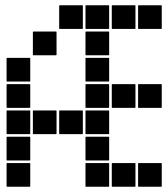

<svg xmlns="http://www.w3.org/2000/svg" viewBox="-20 -715 640 730"><path d="M507 -695H593Q595 -695 595 -693V-607Q595 -605 593 -605H507Q505 -605 505 -607V-693Q505 -695 507 -695ZM407 -695H493Q495 -695 495 -693V-607Q495 -605 493 -605H407Q405 -605 405 -607V-693Q405 -695 407 -695ZM307 -695H393Q395 -695 395 -693V-607Q395 -605 393 -605H307Q305 -605 305 -607V-693Q305 -695 307 -695ZM207 -695H293Q295 -695 295 -693V-607Q295 -605 293 -605H207Q205 -605 205 -607V-693Q205 -695 207 -695ZM307 -595H393Q395 -595 395 -593V-507Q395 -505 393 -505H307Q305 -505 305 -507V-593Q305 -595 307 -595ZM107 -595H193Q195 -595 195 -593V-507Q195 -505 193 -505H107Q105 -505 105 -507V-593Q105 -595 107 -595ZM307 -495H393Q395 -495 395 -493V-407Q395 -405 393 -405H307Q305 -405 305 -407V-493Q305 -495 307 -495ZM7 -495H93Q95 -495 95 -493V-407Q95 -405 93 -405H7Q5 -405 5 -407V-493Q5 -495 7 -495ZM507 -395H593Q595 -395 595 -393V-307Q595 -305 593 -305H507Q505 -305 505 -307V-393Q505 -395 507 -395ZM407 -395H493Q495 -395 495 -393V-307Q495 -305 493 -305H407Q405 -305 405 -307V-393Q405 -395 407 -395ZM307 -395H393Q395 -395 395 -393V-307Q395 -305 393 -305H307Q305 -305 305 -307V-393Q305 -395 307 -395ZM7 -395H93Q95 -395 95 -393V-307Q95 -305 93 -305H7Q5 -305 5 -307V-393Q5 -395 7 -395ZM307 -295H393Q395 -295 395 -293V-207Q395 -205 393 -205H307Q305 -205 305 -207V-293Q305 -295 307 -295ZM207 -295H293Q295 -295 295 -293V-207Q295 -205 293 -205H207Q205 -205 205 -207V-293Q205 -295 207 -295ZM107 -295H193Q195 -295 195 -293V-207Q195 -205 193 -205H107Q105 -205 105 -207V-293Q105 -295 107 -295ZM7 -295H93Q95 -295 95 -293V-207Q95 -205 93 -205H7Q5 -205 5 -207V-293Q5 -295 7 -295ZM307 -195H393Q395 -195 395 -193V-107Q395 -105 393 -105H307Q305 -105 305 -107V-193Q305 -195 307 -195ZM7 -195H93Q95 -195 95 -193V-107Q95 -105 93 -105H7Q5 -105 5 -107V-193Q5 -195 7 -195ZM507 -95H593Q595 -95 595 -93V-7Q595 -5 593 -5H507Q505 -5 505 -7V-93Q505 -95 507 -95ZM407 -95H493Q495 -95 495 -93V-7Q495 -5 493 -5H407Q405 -5 405 -7V-93Q405 -95 407 -95ZM307 -95H393Q395 -95 395 -93V-7Q395 -5 393 -5H307Q305 -5 305 -7V-93Q305 -95 307 -95ZM7 -95H93Q95 -95 95 -93V-7Q95 -5 93 -5H7Q5 -5 5 -7V-93Q5 -95 7 -95Z"/></svg>

Font: Pixel Panel Black
Style: Regular
Weight: 900
Monospace: yes
Designer: Óliver Lalan
Foundry: Óliver Lalan
Version: Version 1.000; ttfautohint (v1.8.4.7-5d5b-dirty);gftools[0.9